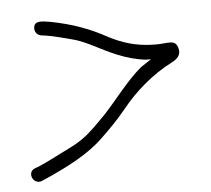

<svg xmlns="http://www.w3.org/2000/svg" viewBox="-38 -464 533 485"><g transform="rotate(-5 228.0 -221.5)"><path d="M35 -55C14 -47 26 -15 48 -21L62 -27C118 -52 171 -79 209 -116C232 -138 252 -158 274 -185C306 -225 351 -265 402 -291C414 -297 429 -307 422 -328C419 -337 414 -341 405 -342C392 -342 381 -340 366 -340C314 -340 279 -354 249 -369C206 -393 163 -409 107 -420C91 -422 64 -430 64 -407C64 -396 72 -389 81 -388C103 -386 147 -374 158 -371C175 -367 196 -357 210 -350C246 -332 286 -310 338 -304H351L324 -286C287 -255 253 -208 222 -175C203 -156 182 -133 160 -118C138 -102 108 -90 82 -76C68 -69 57 -64 48 -60Z"/></g></svg>

Font: Stray Cat
Style: Cn
Weight: 400
Version: Version 1.0